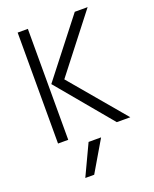

<svg xmlns="http://www.w3.org/2000/svg" viewBox="-165 -766 879 1096"><g transform="rotate(-20 274.5 -218.0)"><path d="M519 0H437L160 -332L427 -674H505L239 -332ZM213 238H159L247 51H323ZM142 0H80V-674H142Z"/></g></svg>

Font: Hind Vadodara Light
Style: Regular
Weight: 300
Designer: Hitesh Malaviya
Foundry: Indian Type Foundry
Version: Version 1.000;PS 1.0;hotconv 1.0.86;makeotf.lib2.5.63406; tt